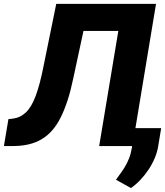

<svg xmlns="http://www.w3.org/2000/svg" viewBox="-42 -747 844 982"><path d="M1.1 -137.8 21.3 -139.9Q60.4 -144.2 89.5 -171.2Q103.7 -184.3 116.3 -205.1Q128.9 -225.9 140.1 -255.5Q151.3 -285.2 161.6 -324.2Q171.9 -363.3 181.5 -412.6L245.7 -727.3H756L650.6 -91.6H782.3L767.4 -1.1Q762.8 29.8 749.8 60.7Q736.9 91.6 718 120Q699.2 148.4 676.1 172.8Q653.1 197.1 627.8 214.8L551.1 172.2Q562.1 156.2 574.2 140.1Q586.3 123.9 597.5 105.1Q608.7 86.3 617.9 63.4Q627.1 40.5 632.1 10.7L633.9 0H465.2L563.2 -588.8H384.9L333.1 -348Q320 -284.1 304 -234.9Q288 -185.7 268.8 -147Q249.6 -108.7 225.7 -81Q201.7 -53.3 171.3 -35.2Q141 -17 104 -8.5Q67.1 0 22 0H-22Z"/></svg>

Font: Inter P Extra Bold
Style: Italic
Weight: 800
Italic angle: 9.39999°
Designer: Rasmus Andersson
Foundry: rsms
Version: Version 3.018;git-588b23468